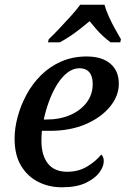

<svg xmlns="http://www.w3.org/2000/svg" viewBox="-20 -786 541 816"><path d="M243 10Q188 10 142.5 -13Q97 -36 69.5 -81.5Q42 -127 42 -197Q42 -241 55 -289.5Q68 -338 92.5 -383.5Q117 -429 154 -466Q191 -503 240 -524.5Q289 -546 348 -546Q413 -546 449 -515.5Q485 -485 485 -430Q485 -378 447 -332Q409 -286 343.5 -258Q278 -230 193 -230H158Q157 -219 156.5 -208.5Q156 -198 156 -189Q156 -126 183.5 -91Q211 -56 266 -56Q314 -56 351.5 -79Q389 -102 410 -129Q421 -121 421 -101Q421 -78 402 -52.5Q383 -27 344 -8.5Q305 10 243 10ZM176 -278Q234 -278 278 -297Q322 -316 348 -350Q374 -384 374 -429Q374 -462 359.5 -479Q345 -496 318 -496Q290 -496 265.5 -476.5Q241 -457 221.5 -425Q202 -393 188 -354.5Q174 -316 166 -278ZM187 -619Q207 -638 231.5 -664Q256 -690 280.5 -717Q305 -744 321 -766H424Q430 -744 442 -717Q454 -690 468.5 -664Q483 -638 494 -619L491 -606H450Q435 -617 418.5 -632Q402 -647 387.5 -664Q373 -681 361 -696Q343 -681 321.5 -664Q300 -647 277.5 -632Q255 -617 234 -606H184Z"/></svg>

Font: ET Text
Style: Italic
Weight: 470
Italic angle: -12°
Designer: Monotype Design Team
Foundry: Monotype Imaging Inc.
Version: Version 2.009